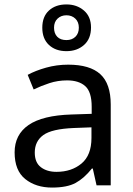

<svg xmlns="http://www.w3.org/2000/svg" viewBox="-20 -837 601 867"><path d="M288 -545Q386 -545 433 -502Q480 -459 480 -365V0H416L399 -76H395Q360 -32 321.5 -11Q283 10 215 10Q142 10 94 -28.5Q46 -67 46 -149Q46 -229 109 -272.5Q172 -316 303 -320L394 -323V-355Q394 -422 365 -448Q336 -474 283 -474Q241 -474 203 -461.5Q165 -449 132 -433L105 -499Q140 -518 188 -531.5Q236 -545 288 -545ZM314 -259Q214 -255 175.5 -227Q137 -199 137 -148Q137 -103 164.5 -82Q192 -61 235 -61Q303 -61 348 -98.5Q393 -136 393 -214V-262ZM280 -606Q231 -606 201 -634Q171 -662 171 -712Q171 -762 201 -789.5Q231 -817 280 -817Q327 -817 359 -789.5Q391 -762 391 -713Q391 -662 359.5 -634Q328 -606 280 -606ZM280 -656Q305 -656 320.5 -671Q336 -686 336 -712Q336 -738 320 -753Q304 -768 280 -768Q256 -768 240 -753Q224 -738 224 -712Q224 -686 238.5 -671Q253 -656 280 -656Z"/></svg>

Font: Noto Sans Lao
Style: Regular
Weight: 400
Designer: Monotype Design Team
Foundry: Monotype Imaging Inc.
Version: Version 2.003; ttfautohint (v1.8.4.7-5d5b)